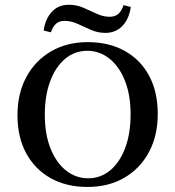

<svg xmlns="http://www.w3.org/2000/svg" viewBox="-20 -755 718 787"><path d="M338.7 11.3Q252.4 11.3 187.9 -24.6Q123.4 -60.5 87.5 -126.6Q51.6 -192.7 51.6 -283.1Q51.6 -371.8 87.9 -439.1Q124.2 -506.5 189.1 -544.4Q254 -582.3 339.5 -582.3Q426.6 -582.3 491.1 -546.4Q555.6 -510.5 591.1 -444.8Q626.6 -379 626.6 -287.9Q626.6 -199.2 590.7 -131.9Q554.8 -64.5 489.9 -26.6Q425 11.3 338.7 11.3ZM341.1 -24.2Q392.7 -24.2 431.9 -56.9Q471 -89.5 493.1 -148.4Q515.3 -207.3 515.3 -286.3Q515.3 -366.1 491.9 -424.6Q468.5 -483.1 428.2 -514.9Q387.9 -546.8 337.9 -546.8Q286.3 -546.8 247.2 -514.1Q208.1 -481.5 185.9 -422.6Q163.7 -363.7 163.7 -284.7Q163.7 -204.8 187.1 -146.4Q210.5 -87.9 250.8 -56Q291.1 -24.2 341.1 -24.2ZM412.1 -620.2Q380.6 -620.2 352.4 -632.7Q324.2 -645.2 298 -657.3Q271.8 -669.4 244.4 -669.4Q223.4 -669.4 210.1 -658.1Q196.8 -646.8 188.7 -622.6L158.9 -629.8Q166.1 -679 193.1 -707.3Q220.2 -735.5 262.1 -735.5Q294.4 -735.5 322.6 -723Q350.8 -710.5 377 -698.4Q403.2 -686.3 429 -686.3Q450.8 -686.3 464.5 -697.6Q478.2 -708.9 486.3 -733.9L516.1 -726.6Q508.9 -676.6 481.5 -648.4Q454 -620.2 412.1 -620.2Z"/></svg>

Font: Playfair 9pt SemiBold
Style: Regular
Weight: 600
Designer: Claus Eggers Sørensen
Foundry: Claus Eggers Sørensen
Version: Version 2.001;gftools[0.9.30]